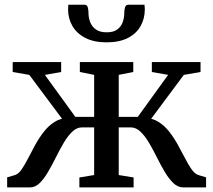

<svg xmlns="http://www.w3.org/2000/svg" viewBox="-20 -812 924 832"><path d="M11 0V-43.5L45 -53.5Q60.5 -58.5 74 -78.2Q87.5 -98 101.8 -126Q116 -154 132.5 -184Q149 -214 169.8 -240.8Q190.5 -267.5 217.2 -284.2Q244 -301 279.5 -301L277.5 -259L107 -487.5L35 -500V-543H245V-500L174.5 -487.5L306.5 -305.5H388V-487.5L326 -500V-543H557.5V-500L494.5 -487.5V-305.5H577L708.5 -487.5L638 -500V-543H849V-500L776.5 -487.5L606.5 -259L604.5 -301Q639.5 -301 666.2 -284.2Q693 -267.5 713.8 -240.8Q734.5 -214 751 -184Q767.5 -154 782 -126Q796.5 -98 810.2 -78.2Q824 -58.5 839.5 -53.5L873 -43.5V0H773.5Q750.5 0 731 -18.8Q711.5 -37.5 694 -67Q676.5 -96.5 660 -129.8Q643.5 -163 626 -192.8Q608.5 -222.5 589 -241.2Q569.5 -260 546.5 -260H494.5V-53.5L559 -43V0H324V-43L388 -53.5V-260H335.5Q312.5 -260 293 -241.2Q273.5 -222.5 256 -192.8Q238.5 -163 222 -129.8Q205.5 -96.5 188.2 -67Q171 -37.5 152 -18.8Q133 0 110.5 0ZM346.5 -791.5Q357.5 -791.5 360.5 -780Q363.5 -768.5 363.5 -755Q363.5 -735.5 370.8 -716.2Q378 -697 395.2 -684.5Q412.5 -672 442.5 -672Q472 -672 488.5 -684.5Q505 -697 511.8 -716.2Q518.5 -735.5 518.5 -755Q518.5 -768.5 521.8 -780Q525 -791.5 536 -791.5H606Q606.5 -787 607 -781.5Q607.5 -776 607.5 -771.5Q607.5 -731.5 589.2 -699Q571 -666.5 534.2 -647.5Q497.5 -628.5 441.5 -628.5Q387.5 -628.5 350.2 -647.5Q313 -666.5 294 -699Q275 -731.5 275 -771.5Q275 -776.5 275.5 -781.5Q276 -786.5 276 -791.5Z"/></svg>

Font: Merriweather 48pt Medium
Style: Regular
Weight: 500
Version: Version 2.100